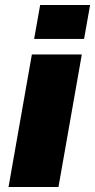

<svg xmlns="http://www.w3.org/2000/svg" viewBox="-20 -745 379 765"><path d="M116 -590H315L339 -725H140ZM14 0H213L306 -528H107Z"/></svg>

Font: Archivo Black
Style: Italic
Weight: 900
Italic angle: -10°
Designer: Hector Gatti
Foundry: Omnibus-Type
Version: Version 2.001